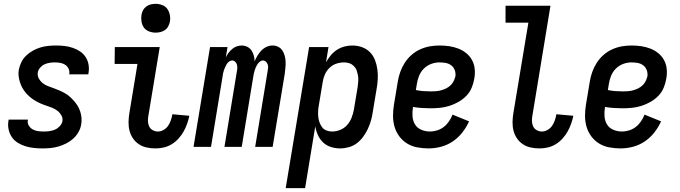

<svg xmlns="http://www.w3.org/2000/svg" viewBox="-20 -765 3540 1000"><path d="M201 8Q178 8 155.5 5.5Q133 3 112 -3.5Q91 -10 72.5 -21.5Q54 -33 42 -50.5Q30 -68 25 -90Q20 -112 24 -135L25 -142H125V-139Q122 -124 130 -111Q138 -98 150.5 -91Q163 -84 178 -82Q193 -80 209 -80Q223 -80 237.5 -82Q252 -84 265.5 -89.5Q279 -95 290.5 -107Q302 -119 305 -133Q308 -150 299.5 -164.5Q291 -179 278.5 -188.5Q266 -198 251 -204Q236 -210 220.5 -215Q205 -220 190.5 -226.5Q176 -233 162.5 -241Q149 -249 136.5 -259.5Q124 -270 114 -282Q104 -294 96.5 -307.5Q89 -321 84 -336.5Q79 -352 77 -368.5Q75 -385 78 -402Q82 -422 91.5 -441.5Q101 -461 117 -476Q133 -491 152 -501.5Q171 -512 191 -518Q211 -524 231.5 -526Q252 -528 272 -528Q295 -528 316.5 -525.5Q338 -523 358.5 -516Q379 -509 396.5 -497.5Q414 -486 425.5 -468.5Q437 -451 441 -429.5Q445 -408 441 -385L440 -378H340L341 -381Q343 -396 336.5 -408.5Q330 -421 319 -428Q308 -435 294 -437.5Q280 -440 265 -440Q252 -440 238.5 -438Q225 -436 212 -430Q199 -424 189 -412.5Q179 -401 177 -388Q174 -371 182 -356.5Q190 -342 202.5 -332Q215 -322 230 -316.5Q245 -311 260 -305.5Q275 -300 290 -293.5Q305 -287 319 -279Q333 -271 344.5 -260.5Q356 -250 366.5 -238Q377 -226 385 -212.5Q393 -199 398 -183.5Q403 -168 404.5 -151.5Q406 -135 403 -118Q400 -97 389 -77.5Q378 -58 361.5 -43Q345 -28 325 -18Q305 -8 284.5 -2Q264 4 243 6Q222 8 201 8Z M790 8Q766 8 743.5 3Q721 -2 703 -14Q685 -26 672.5 -44.5Q660 -63 654.5 -84.5Q649 -106 649.5 -130Q650 -154 654 -177L696 -432H577L578 -520H812L753 -163Q750 -148 750.5 -133.5Q751 -119 757 -106.5Q763 -94 775.5 -87Q788 -80 802 -80Q818 -80 832.5 -88.5Q847 -97 856 -110.5Q865 -124 870 -139Q875 -154 878 -170L966 -162Q962 -141 954.5 -120Q947 -99 936 -79.5Q925 -60 909.5 -43Q894 -26 874.5 -14Q855 -2 833 3Q811 8 790 8ZM790 -595Q773 -595 756 -601.5Q739 -608 729.5 -621.5Q720 -635 717 -652.5Q714 -670 717 -688Q719 -701 725.5 -712.5Q732 -724 742.5 -731.5Q753 -739 765.5 -742Q778 -745 791 -745Q808 -745 825 -738.5Q842 -732 851.5 -718.5Q861 -705 864.5 -687.5Q868 -670 865 -652Q862 -639 856 -627.5Q850 -616 839 -608.5Q828 -601 815.5 -598Q803 -595 790 -595Z M988 0 1074 -520H1165L1156 -466Q1162 -479 1170.5 -490Q1179 -501 1189.5 -510Q1200 -519 1213 -523.5Q1226 -528 1239 -528Q1255 -528 1268.5 -521Q1282 -514 1290 -502Q1298 -490 1302 -475Q1306 -460 1306 -445Q1312 -460 1320.5 -474.5Q1329 -489 1341 -501.5Q1353 -514 1368.5 -521Q1384 -528 1399 -528H1400Q1416 -528 1429.5 -521Q1443 -514 1451 -501.5Q1459 -489 1463 -474Q1467 -459 1467.5 -443.5Q1468 -428 1466.5 -412Q1465 -396 1463 -380L1400 0H1309L1374 -395Q1376 -404 1376.5 -413Q1377 -422 1374 -430Q1371 -438 1364.5 -444Q1358 -450 1349 -450Q1341 -450 1333.5 -444Q1326 -438 1321 -430.5Q1316 -423 1312.5 -415Q1309 -407 1306.5 -398.5Q1304 -390 1302 -381.5Q1300 -373 1299 -365L1239 0H1149L1214 -395Q1216 -404 1216 -413Q1216 -422 1213.5 -430Q1211 -438 1204.5 -444Q1198 -450 1189 -450Q1180 -450 1172.5 -444Q1165 -438 1160.5 -430.5Q1156 -423 1152.5 -415Q1149 -407 1146 -398.5Q1143 -390 1141.5 -381.5Q1140 -373 1139 -365L1079 0Z M1468 215 1590 -520H1691L1678 -441Q1689 -460 1703 -477Q1717 -494 1735 -505.5Q1753 -517 1773.5 -522.5Q1794 -528 1814 -528Q1841 -528 1865 -519.5Q1889 -511 1906.5 -493.5Q1924 -476 1933 -452.5Q1942 -429 1945.5 -403.5Q1949 -378 1947.5 -351.5Q1946 -325 1941 -299L1921 -179Q1918 -157 1911.5 -135Q1905 -113 1895 -92Q1885 -71 1871 -52Q1857 -33 1838.5 -19Q1820 -5 1797 1.5Q1774 8 1752 8Q1727 8 1703.5 0.5Q1680 -7 1663 -23Q1646 -39 1636 -61Q1626 -83 1622 -107L1569 215ZM1710 -80Q1731 -80 1752 -88.5Q1773 -97 1788 -114Q1803 -131 1811 -151.5Q1819 -172 1823 -193L1843 -313Q1845 -328 1846 -342.5Q1847 -357 1844.5 -371Q1842 -385 1837.5 -398Q1833 -411 1823 -421Q1813 -431 1800 -435.5Q1787 -440 1772 -440Q1752 -440 1732 -433.5Q1712 -427 1696.5 -412Q1681 -397 1672.5 -378Q1664 -359 1661 -339L1641 -219Q1638 -204 1637 -188Q1636 -172 1637.5 -157Q1639 -142 1644 -128Q1649 -114 1657.5 -102.5Q1666 -91 1680 -85.5Q1694 -80 1710 -80Z M2212 8Q2182 8 2153 2.5Q2124 -3 2100.5 -17.5Q2077 -32 2060 -54.5Q2043 -77 2035 -104.5Q2027 -132 2027 -161.5Q2027 -191 2032 -221L2052 -341Q2056 -366 2065 -391Q2074 -416 2088.5 -438.5Q2103 -461 2123.5 -479Q2144 -497 2168.5 -508Q2193 -519 2218 -523.5Q2243 -528 2268 -528Q2294 -528 2319 -524.5Q2344 -521 2367 -512Q2390 -503 2408.5 -488Q2427 -473 2438.5 -452Q2450 -431 2452.5 -405.5Q2455 -380 2450 -354Q2446 -330 2436 -306.5Q2426 -283 2407.5 -264.5Q2389 -246 2366.5 -233.5Q2344 -221 2320.5 -213.5Q2297 -206 2272.5 -203.5Q2248 -201 2224 -201Q2201 -201 2177.5 -202.5Q2154 -204 2131 -208V-207Q2127 -183 2128.5 -159.5Q2130 -136 2141.5 -117Q2153 -98 2174.5 -89Q2196 -80 2220 -80Q2238 -80 2257 -86Q2276 -92 2291.5 -104Q2307 -116 2318.5 -133Q2330 -150 2337 -168L2423 -133Q2410 -103 2388 -75Q2366 -47 2337.5 -28Q2309 -9 2276.5 -0.5Q2244 8 2212 8ZM2225 -289Q2238 -289 2251 -290Q2264 -291 2277 -294.5Q2290 -298 2302.5 -304Q2315 -310 2325.5 -319.5Q2336 -329 2342.5 -342Q2349 -355 2352 -368Q2354 -384 2348.5 -399.5Q2343 -415 2330.5 -424.5Q2318 -434 2302 -437Q2286 -440 2269 -440Q2247 -440 2225.5 -432Q2204 -424 2187.5 -407.5Q2171 -391 2162.5 -369.5Q2154 -348 2151 -327L2146 -296Q2165 -292 2185 -290.5Q2205 -289 2225 -289Z M2790 8Q2766 8 2743.5 3Q2721 -2 2703 -14Q2685 -26 2672.5 -44.5Q2660 -63 2654.5 -84.5Q2649 -106 2649.5 -130Q2650 -154 2654 -177L2732 -647H2613V-735H2847L2753 -163Q2750 -148 2750.5 -133.5Q2751 -119 2757 -106.5Q2763 -94 2775.5 -87Q2788 -80 2802 -80Q2818 -80 2832.5 -88.5Q2847 -97 2856 -110.5Q2865 -124 2870 -139Q2875 -154 2878 -170L2966 -162Q2962 -141 2954.5 -120Q2947 -99 2936 -79.5Q2925 -60 2909.5 -43Q2894 -26 2874.5 -14Q2855 -2 2833 3Q2811 8 2790 8Z M3212 8Q3182 8 3153 2.5Q3124 -3 3100.5 -17.5Q3077 -32 3060 -54.5Q3043 -77 3035 -104.5Q3027 -132 3027 -161.5Q3027 -191 3032 -221L3052 -341Q3056 -366 3065 -391Q3074 -416 3088.5 -438.5Q3103 -461 3123.5 -479Q3144 -497 3168.5 -508Q3193 -519 3218 -523.5Q3243 -528 3268 -528Q3294 -528 3319 -524.5Q3344 -521 3367 -512Q3390 -503 3408.5 -488Q3427 -473 3438.5 -452Q3450 -431 3452.5 -405.5Q3455 -380 3450 -354Q3446 -330 3436 -306.5Q3426 -283 3407.5 -264.5Q3389 -246 3366.5 -233.5Q3344 -221 3320.5 -213.5Q3297 -206 3272.5 -203.5Q3248 -201 3224 -201Q3201 -201 3177.5 -202.5Q3154 -204 3131 -208V-207Q3127 -183 3128.5 -159.5Q3130 -136 3141.5 -117Q3153 -98 3174.5 -89Q3196 -80 3220 -80Q3238 -80 3257 -86Q3276 -92 3291.5 -104Q3307 -116 3318.5 -133Q3330 -150 3337 -168L3423 -133Q3410 -103 3388 -75Q3366 -47 3337.5 -28Q3309 -9 3276.5 -0.5Q3244 8 3212 8ZM3225 -289Q3238 -289 3251 -290Q3264 -291 3277 -294.5Q3290 -298 3302.5 -304Q3315 -310 3325.5 -319.5Q3336 -329 3342.5 -342Q3349 -355 3352 -368Q3354 -384 3348.5 -399.5Q3343 -415 3330.5 -424.5Q3318 -434 3302 -437Q3286 -440 3269 -440Q3247 -440 3225.5 -432Q3204 -424 3187.5 -407.5Q3171 -391 3162.5 -369.5Q3154 -348 3151 -327L3146 -296Q3165 -292 3185 -290.5Q3205 -289 3225 -289Z"/></svg>

Font: Iosevka Term Curly Semibold
Style: Italic
Weight: 600
Italic angle: -9°
Designer: Belleve Invis
Foundry: Belleve Invis
Version: Version 32.3.0